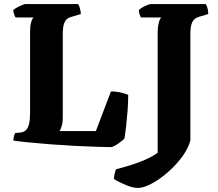

<svg xmlns="http://www.w3.org/2000/svg" viewBox="-20 -724 1074 945"><path d="M526 0Q503 0 456 -1.5Q409 -3 350 -6Q291 -9 231.5 -13.5Q172 -18 122.5 -23Q73 -28 46 -32Q46 -44 49 -54.5Q52 -65 54 -69L83 -72Q99 -74 109 -85Q119 -96 123.5 -116.5Q128 -137 128 -168V-563Q128 -594 132 -610Q136 -626 140.5 -632Q145 -638 145 -638H57Q53 -643 49.5 -654Q46 -665 45 -674Q51 -680 63.5 -687Q76 -694 88.5 -699Q101 -704 106 -704H364Q369 -698 373 -684.5Q377 -671 378 -655L335 -642Q321 -639 311 -631.5Q301 -624 295 -607Q289 -590 289 -556V-143Q289 -121 283.5 -103Q278 -85 273 -79H452L526 -274Q553 -274 577 -268Q601 -262 611 -257Q611 -220 608 -180.5Q605 -141 601 -105Q597 -69 593 -43Q587 -36 573.5 -25.5Q560 -15 546.5 -7.5Q533 0 526 0ZM659 201Q634 201 599 186.5Q564 172 541 157Q541 144 544.5 130Q548 116 551 109Q612 94 665.5 74Q719 54 756 28V-563Q756 -591 761.5 -612Q767 -633 774 -638H674Q671 -642 667.5 -652Q664 -662 663 -674Q668 -680 680 -687Q692 -694 704.5 -699Q717 -704 723 -704H992Q997 -698 1001 -685Q1005 -672 1005 -655L962 -642Q949 -639 938.5 -630.5Q928 -622 922.5 -605Q917 -588 917 -556V-32Q905 10 874 51Q843 92 803.5 126Q764 160 725 180.5Q686 201 659 201Z"/></svg>

Font: Texturina Medium 12pt ExtraBold
Style: Regular
Weight: 800
Version: Version 1.002